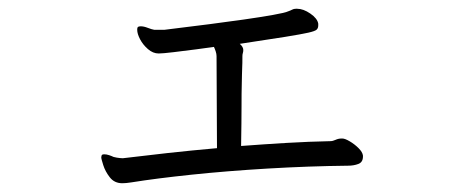

<svg xmlns="http://www.w3.org/2000/svg" viewBox="-20 -422 1040 438"><path d="M808 -65Q808 -52 797.5 -48Q787 -44 774 -44Q684 -43 591 -37.5Q498 -32 417 -23.5Q336 -15 280 -6Q273 -5 268.5 -4.5Q264 -4 259 -4Q241 -4 230.5 -17.5Q220 -31 215.5 -45.5Q211 -60 211 -62Q211 -67 213 -69Q215 -70 218 -70Q223 -70 229 -68Q235 -66 239 -64Q247 -62 253 -61.5Q259 -61 260 -61Q309 -67 363.5 -73Q418 -79 475 -84L474 -294Q474 -299 472 -305Q470 -311 468 -315Q455 -313 428 -309.5Q401 -306 376 -303Q351 -300 342 -300Q329 -300 317.5 -310Q306 -320 299.5 -332.5Q293 -345 293 -354Q293 -360 295.5 -361Q298 -362 301 -362Q308 -362 317 -358.5Q326 -355 332 -354H355Q362 -355 391 -358.5Q420 -362 459 -367Q498 -372 536.5 -377.5Q575 -383 603 -388Q631 -393 637 -396Q643 -398 646.5 -400Q650 -402 655 -402H658Q672 -402 688 -391Q704 -380 706 -368V-364Q706 -358 702.5 -354.5Q699 -351 683.5 -347.5Q668 -344 631 -338Q594 -332 527 -322Q535 -315 535 -308Q535 -304 534 -301Q533 -298 533 -294Q533 -276 532.5 -268Q532 -260 532 -252Q532 -244 531.5 -228Q531 -212 531 -179.5Q531 -147 530 -89Q583 -93 634 -96Q685 -99 734 -100Q739 -100 745.5 -103Q752 -106 759 -106H761Q767 -106 778 -99.5Q789 -93 798 -84Q807 -75 808 -67Z"/></svg>

Font: Moon Stars Kai HW
Style: Regular
Weight: 400
Designer: GuiWonder
Version: Version 1.101